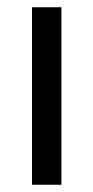

<svg xmlns="http://www.w3.org/2000/svg" viewBox="-20 -508 256 528"><path d="M68 0V-488H149V0Z"/></svg>

Font: Anek Latin
Style: Regular
Weight: 400
Designer: Yesha Goshar
Foundry: Ek Type
Version: Version 1.003